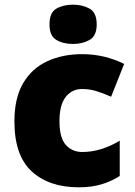

<svg xmlns="http://www.w3.org/2000/svg" viewBox="-20 -796 579 826"><path d="M317.9 9.8Q191.9 9.8 116.9 -58.3Q42 -126.5 42 -273.9Q42 -374.5 79.8 -438.5Q117.7 -502.4 183.6 -532.7Q249.5 -563 333 -563Q383.8 -563 429.4 -551.8Q475.1 -540.5 514.2 -521L458 -379.9Q423.8 -395 394.3 -404.1Q364.7 -413.1 333 -413.1Q289.6 -413.1 262.7 -378.9Q235.8 -344.7 235.8 -274.9Q235.8 -203.1 263.2 -172.6Q290.5 -142.1 334 -142.1Q375.5 -142.1 416.7 -155Q458 -168 495.1 -190.9V-39.1Q460.9 -16.6 418 -3.4Q375 9.8 317.9 9.8ZM293.9 -775.9Q335 -775.9 365.5 -758.8Q396 -741.7 396 -690.9Q396 -641.6 365.5 -624.3Q335 -606.9 293.9 -606.9Q252 -606.9 222.4 -624.3Q192.9 -641.6 192.9 -690.9Q192.9 -741.7 222.4 -758.8Q252 -775.9 293.9 -775.9Z"/></svg>

Font: Open Sans ExtraBold
Style: Regular
Weight: 800
Designer: Monotype Design Team
Foundry: Monotype Imaging Inc.
Version: Version 3.003; ttfautohint (v1.8.4)